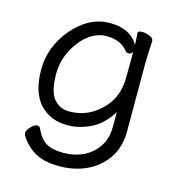

<svg xmlns="http://www.w3.org/2000/svg" viewBox="-100 -574 780 838"><g transform="rotate(15 290.0 -155.5)"><path d="M425 -390Q417 -379 407.5 -379Q398 -379 393 -385Q362 -427 294 -427Q262 -427 230.5 -408.5Q199 -390 176 -358Q125 -291 125 -212Q125 -133 151.5 -100Q178 -67 222 -67Q313 -67 376 -138Q421 -188 424 -263Q425 -290 425 -324ZM493 -457Q489 -381 489 -358V-50Q489 23 455 73Q421 123 365.5 149Q310 175 242 175Q174 175 132.5 151.5Q91 128 64 85Q61 80 61 70.5Q61 61 76.5 44.5Q92 28 103.5 28Q115 28 119 38Q137 79 164.5 96.5Q192 114 243.5 114Q295 114 335.5 94Q376 74 400 37Q424 0 424 -51V-118Q387 -58 335 -32.5Q283 -7 230 -7Q151 -7 104 -59Q57 -111 57 -213Q57 -315 128 -400Q202 -486 295 -486Q388 -486 425 -422L422 -475Q422 -485 439.5 -485Q457 -485 475 -477.5Q493 -470 493 -458Z"/></g></svg>

Font: LXGW WenKai
Style: Regular
Weight: 400
Designer: LXGW / Fontworks Inc.
Foundry: LXGW / Fontworks Inc.
Version: Version 1.520; June 14, 2025